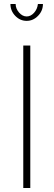

<svg xmlns="http://www.w3.org/2000/svg" viewBox="-20 -937 267 957"><path d="M169 -917H194Q194 -883 169.5 -858Q145 -833 113 -833Q80 -833 56 -858Q32 -883 32 -917H58Q58 -894 75 -874.5Q92 -855 113 -855Q133 -855 149.5 -873Q166 -891 169 -917ZM96 0V-710H131V0Z"/></svg>

Font: Raleway-v4020 ExtraLight
Style: Regular
Weight: 275
Designer: Matt McInerney, Pablo Impallari, Rodrigo Fuenzalida
Foundry: Matt McInerney, Pablo Impallari, Rodrigo Fuenzalida
Version: Version 4.020;PS 004.020;hotconv 1.0.88;makeotf.lib2.5.64775